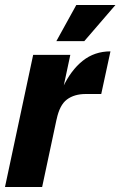

<svg xmlns="http://www.w3.org/2000/svg" viewBox="-40 -750 483 770"><path d="M-20 0 93 -530H242L129 0ZM160 -238Q180 -331 212 -399.5Q244 -468 291.5 -506Q339 -544 403 -544L366 -373H304Q258 -373 228.5 -351Q199 -329 187 -271ZM186 -585 266 -730H423L298 -585Z"/></svg>

Font: Radio Canada Big
Style: Bold Italic
Weight: 700
Italic angle: -12°
Designer: Étienne Aubert Bonn
Foundry: Coppers and Brasses
Version: Version 1.001